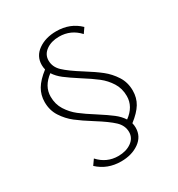

<svg xmlns="http://www.w3.org/2000/svg" viewBox="-156 -656 791 851"><g transform="rotate(-30 239.0 -230.0)"><path d="M345 -30Q348 -18 348 -6Q348 39 310.5 65.5Q273 92 218 92Q148 92 100 47L119 20Q160 65 219 65Q259 65 286 46Q313 27 313 -4Q313 -37 286.5 -62Q260 -87 204 -122Q156 -152 126.5 -175Q97 -198 76 -230.5Q55 -263 55 -305Q55 -341 72.5 -370.5Q90 -400 129 -430Q126 -442 126 -454Q126 -499 163.5 -525.5Q201 -552 256 -552Q327 -552 374 -506L356 -480Q315 -525 255 -525Q215 -525 188.5 -506Q162 -487 162 -456Q162 -423 188.5 -398Q215 -373 271 -338Q319 -308 348 -285Q377 -262 398 -229.5Q419 -197 419 -155Q419 -118 401.5 -89Q384 -60 345 -30ZM384 -147Q384 -186 365 -216Q346 -246 318.5 -267.5Q291 -289 245 -318Q203 -345 179 -363.5Q155 -382 141 -404Q90 -366 90 -313Q90 -274 109 -244Q128 -214 155.5 -192.5Q183 -171 229 -142Q271 -115 295 -96.5Q319 -78 333 -56Q384 -93 384 -147Z"/></g></svg>

Font: Ysabeau SC Light
Style: Regular
Weight: 300
Designer: Christian Thalmann (Catharsis Fonts)
Version: Version 0.003